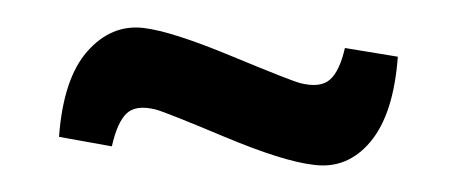

<svg xmlns="http://www.w3.org/2000/svg" viewBox="-27 -407 565 237"><g transform="rotate(5 255.5 -288.0)"><path d="M117 -214 51 -220Q50 -292 76.5 -328Q103 -364 143 -363Q178 -362 254 -338Q330 -314 342 -312Q367 -308 378 -319.5Q389 -331 393 -360L459 -355Q460 -284 434.5 -247.5Q409 -211 367 -213Q329 -214 254 -238Q179 -262 167 -264Q142 -268 131.5 -256Q121 -244 117 -214Z"/></g></svg>

Font: Exo 2.0
Style: Bold Italic
Weight: 700
Italic angle: -8°
Designer: Natanael Gama
Version: Version 1.001;PS 001.001;hotconv 1.0.70;makeotf.lib2.5.58329